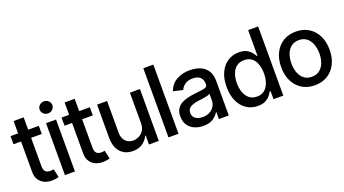

<svg xmlns="http://www.w3.org/2000/svg" viewBox="-58 -1321 3405 1898"><g transform="rotate(-20 1644.5 -372.0)"><path d="M304.7 -545.9V-460.4H192.4V-160.2Q192.4 -87.9 258.3 -87.9Q275.4 -87.9 295.4 -91.8L315.4 -3.9Q281.2 7.3 242.2 7.3Q171.4 7.3 128.9 -32.5Q86.4 -72.3 86.4 -138.7V-460.4H6.8V-545.9H86.4V-675.8H192.4V-545.9Z M380.4 0V-545.9H485.8V0ZM433.6 -629.9Q405.8 -629.9 386.2 -648.4Q366.7 -667 366.7 -692.9Q366.7 -719.2 386.2 -737.8Q405.8 -756.3 433.6 -756.3Q460.9 -756.3 480.7 -737.8Q500.5 -719.2 500.5 -692.9Q500.5 -667 480.7 -648.4Q460.9 -629.9 433.6 -629.9Z M841.3 -545.9V-460.4H729V-160.2Q729 -87.9 794.9 -87.9Q812 -87.9 832 -91.8L852.1 -3.9Q817.9 7.3 778.8 7.3Q708 7.3 665.5 -32.5Q623 -72.3 623 -138.7V-460.4H543.5V-545.9H623V-675.8H729V-545.9Z M1262.7 -225.6V-545.9H1368.2V0H1264.6V-94.7H1258.8Q1239.7 -51.3 1198.5 -22Q1157.2 7.3 1095.7 6.8Q1016.6 7.3 966.8 -44.9Q917 -97.2 917 -198.7V-545.9H1022.5V-210.9Q1022.5 -155.3 1053.7 -122.3Q1085 -89.4 1134.3 -89.8Q1164.1 -89.8 1193.6 -104.5Q1223.1 -119.1 1242.9 -149.4Q1262.7 -179.7 1262.7 -225.6Z M1575.2 -727.5V0H1469.7V-727.5Z M1835 11.7Q1783.2 11.7 1741.2 -7.3Q1699.2 -26.4 1674.8 -63.5Q1650.4 -100.6 1650.4 -154.3Q1650.4 -200.7 1668.2 -230.5Q1686 -260.3 1716.3 -277.6Q1746.6 -294.9 1783.9 -303.7Q1821.3 -312.5 1859.9 -317.4Q1908.7 -322.8 1939.2 -326.7Q1969.7 -330.6 1983.6 -338.9Q1997.6 -347.2 1997.6 -366.7V-369.1Q1997.6 -415.5 1971.4 -440.9Q1945.3 -466.3 1894 -466.3Q1840.3 -466.3 1809.6 -442.9Q1778.8 -419.4 1767.1 -390.6L1667 -413.6Q1693.8 -487.8 1756.1 -520.3Q1818.4 -552.7 1892.1 -552.7Q1924.8 -552.7 1961.7 -545.2Q1998.5 -537.6 2030.8 -517.1Q2063 -496.6 2083.5 -459.2Q2104 -421.9 2104 -362.3V0H2000V-74.7H1996.1Q1981 -44.4 1941.9 -16.4Q1902.8 11.7 1835 11.7ZM1857.9 -73.2Q1902.3 -73.2 1933.6 -90.6Q1964.8 -107.9 1981.4 -136.2Q1998 -164.6 1998 -196.3V-267.1Q1990.2 -259.8 1965.3 -253.9Q1940.4 -248 1912.1 -244.1Q1883.8 -240.2 1866.7 -238.3Q1820.8 -231.9 1787.6 -213.6Q1754.4 -195.3 1754.4 -152.8Q1754.4 -113.3 1783.7 -93.3Q1813 -73.2 1857.9 -73.2Z M2408.7 10.7Q2342.3 10.7 2290.8 -23.2Q2239.3 -57.1 2209.7 -120.4Q2180.2 -183.6 2180.2 -271.5Q2180.2 -360.4 2210 -423.1Q2239.7 -485.8 2291.5 -519.3Q2343.3 -552.7 2408.7 -552.7Q2460 -552.7 2491 -535.9Q2522 -519 2539.3 -496.6Q2556.6 -474.1 2565.9 -457H2572.3V-727.5H2677.7V0H2574.7V-85H2565.9Q2556.6 -67.9 2538.6 -45.2Q2520.5 -22.5 2489.3 -5.9Q2458 10.7 2408.7 10.7ZM2431.6 -79.6Q2500 -79.6 2536.9 -133.1Q2573.7 -186.5 2573.7 -272.5Q2573.7 -358.4 2537.4 -410.4Q2501 -462.4 2431.6 -462.4Q2383.8 -462.4 2351.8 -437.5Q2319.8 -412.6 2304 -369.6Q2288.1 -326.7 2288.1 -272.5Q2288.1 -217.8 2304.2 -174.1Q2320.3 -130.4 2352.3 -105Q2384.3 -79.6 2431.6 -79.6Z M3008.3 11.2Q2931.6 11.2 2874.5 -23.9Q2817.4 -59.1 2785.6 -122.3Q2753.9 -185.5 2753.9 -270Q2753.9 -355 2785.6 -418.7Q2817.4 -482.4 2874.5 -517.6Q2931.6 -552.7 3008.3 -552.7Q3085 -552.7 3142.3 -517.6Q3199.7 -482.4 3231.4 -418.7Q3263.2 -355 3263.2 -270Q3263.2 -185.5 3231.4 -122.3Q3199.7 -59.1 3142.3 -23.9Q3085 11.2 3008.3 11.2ZM3008.3 -78.1Q3058.6 -78.1 3091.3 -104.5Q3124 -130.9 3139.9 -174.6Q3155.8 -218.3 3155.8 -270Q3155.8 -322.8 3139.9 -366.7Q3124 -410.6 3091.3 -437Q3058.6 -463.4 3008.3 -463.4Q2958.5 -463.4 2925.8 -437Q2893.1 -410.6 2877.2 -366.7Q2861.3 -322.8 2861.3 -270Q2861.3 -218.3 2877.2 -174.6Q2893.1 -130.9 2925.8 -104.5Q2958.5 -78.1 3008.3 -78.1Z"/></g></svg>

Font: Inter Tight Medium
Style: Regular
Weight: 500
Designer: Rasmus Andersson
Foundry: rsms
Version: Version 3.004; ttfautohint (v1.8.4.7-5d5b)